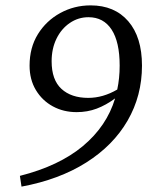

<svg xmlns="http://www.w3.org/2000/svg" viewBox="-20 -679 568 714"><path d="M172 -451Q172 -382 208.5 -348.5Q245 -315 308 -315Q363 -315 416 -346Q425 -388 425 -435Q425 -523 395 -569Q365 -615 309 -615Q271 -615 239.5 -593.5Q208 -572 190 -535Q172 -498 172 -451ZM54 -25Q200 -62 288.5 -136Q377 -210 408 -313Q374 -288 339.5 -275Q305 -262 265 -262Q216 -262 176.5 -283.5Q137 -305 113.5 -344Q90 -383 90 -435Q90 -502 121 -552Q152 -602 204 -630.5Q256 -659 317 -659Q406 -659 457 -600Q508 -541 508 -435Q508 -323 454.5 -230.5Q401 -138 300.5 -74.5Q200 -11 60 15Z"/></svg>

Font: Source Serif 4 SmText
Style: Italic
Weight: 400
Italic angle: -12°
Designer: Frank Grießhammer
Foundry: Adobe
Version: Version 4.005;hotconv 1.1.0;makeotfexe 2.6.0